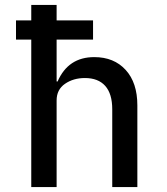

<svg xmlns="http://www.w3.org/2000/svg" viewBox="-20 -760 680 780"><path d="M107 0V-599H45V-677H107V-740H210V-677H358V-599H210V-429H214Q257 -528 363 -528Q443 -528 490.5 -476Q538 -424 538 -332V0H436V-316Q436 -379 407.5 -411Q379 -443 325 -443Q278 -443 244 -419.5Q210 -396 210 -352V0Z"/></svg>

Font: Writer Medium
Style: Regular
Weight: 500
Monospace: yes
Designer: Mike Abbink, Paul van der Laan, Pieter van Rosmalen
Foundry: Bold Monday
Version: Version 2.001 2020